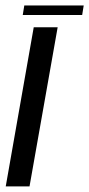

<svg xmlns="http://www.w3.org/2000/svg" viewBox="-30 -666 319 686"><path d="M-9.5 0 90.5 -568.5H176L75.5 0ZM51.3 -612.5 56.8 -646.5H269.1L263.6 -612.5Z"/></svg>

Font: Anybody
Style: Italic
Weight: 400
Italic angle: -10°
Designer: Tyler Finck
Foundry: Etcetera Type Company
Version: Version 1.010; ttfautohint (v1.8.3) -l 8 -r 50 -G 200 -x 14 